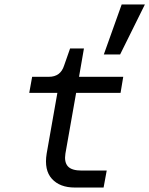

<svg xmlns="http://www.w3.org/2000/svg" viewBox="-20 -840 669 860"><path d="M315 0Q248 0 212.5 -39Q177 -78 189 -152L237 -424H111L124 -496H199Q251 -496 267 -546L294 -623H356L334 -496H532L520 -424H321L273 -152Q267 -114 284 -95Q301 -76 346 -76H458L444 0ZM445 -596 525 -820H629L518 -596Z"/></svg>

Font: DM Mono
Style: Italic
Weight: 400
Italic angle: -10°
Designer: Colophon Foundry
Foundry: Colophon Foundry
Version: Version 1.000; ttfautohint (v1.8.2.53-6de2)